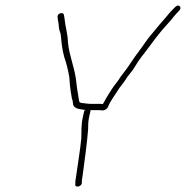

<svg xmlns="http://www.w3.org/2000/svg" viewBox="-20 -673 684 706"><path d="M284 -294C278 -294 272 -296 271 -301C268 -324 263 -344 261 -368C256 -422 235 -465 230 -516C229 -550 220 -574 217 -607L215 -618C213 -631 188 -624 192 -609L193 -598C197 -584 195 -578 198 -564L203 -548C204 -543 204 -537 205 -530L207 -510C209 -494 212 -479 216 -464C224 -442 231 -413 235 -388L237 -361C239 -341 241 -332 244 -313C246 -306 248 -300 248 -295C248 -274 269 -272 291 -269C292 -269 293 -269 294 -268C292 -267 290 -267 290 -266L285 -244C278 -214 280 -192 279 -165C275 -121 266 -70 260 -26L257 -6V4C254 18 278 15 281 1V-9L284 -29C291 -83 300 -145 304 -197C304 -211 304 -227 308 -244L313 -266C313 -267 313 -267 312 -268H344C347 -268 351 -268 355 -267C365 -266 375 -273 378 -282C386 -302 400 -319 411 -337C420 -353 434 -367 443 -382C450 -395 465 -409 473 -423L488 -447L501 -465C507 -472 512 -479 518 -487L536 -511C546 -525 560 -543 570 -555C584 -573 606 -594 619 -612C625 -619 632 -627 639 -634C651 -646 637 -660 625 -648C617 -640 609 -632 602 -624C588 -606 567 -584 553 -566C543 -553 527 -536 517 -521L500 -497C484 -476 469 -455 454 -432C445 -418 432 -403 423 -390C414 -374 401 -361 391 -345C382 -330 373 -318 365 -302L358 -290C355 -291 352 -291 349 -291H316C304 -291 294 -293 284 -294Z"/></svg>

Font: Electronic
Style: ExLtIt
Weight: 200
Version: Version 1.011